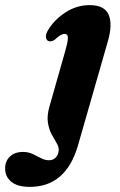

<svg xmlns="http://www.w3.org/2000/svg" viewBox="-147 -488 470 750"><path d="M274 -325.5 157.5 80.5Q110.5 242 -30.5 242Q-78.5 242 -102.8 222Q-127 202 -127 170.5Q-127 141.5 -108.2 123.5Q-89.5 105.5 -57 105.5Q-36.5 105.5 -19.5 113.5Q-2.5 121.5 13 129.8Q28.5 138 44.5 138Q60.5 138 71 127Q81.5 116 82.5 97.5Q82.5 84.5 73.5 69.8Q64.5 55 54.2 35.8Q44 16.5 40 -10Q36 -36.5 46.5 -73L108.5 -291Q117.5 -322 118.2 -338.8Q119 -355.5 105 -355.5Q97.5 -355.5 88.5 -350.2Q79.5 -345 66.5 -332.5Q53 -324 42.5 -327.5Q34 -331 32.5 -342.5Q31 -354 40.5 -370Q65 -411 108.8 -439.5Q152.5 -468 203 -468Q261.5 -468 277.5 -430.2Q293.5 -392.5 274 -325.5Z"/></svg>

Font: Fraunces 72pt Soft
Style: Bold Italic
Weight: 700
Italic angle: -16°
Version: Version 1.000;[b76b70a41]